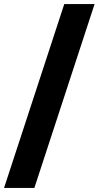

<svg xmlns="http://www.w3.org/2000/svg" viewBox="-90 -880 488 950"><path d="M228 -860H378L80 50H-70Z"/></svg>

Font: Sinkin Sans 700 Bold
Style: Bold
Weight: 700
Designer: Keith Bates
Foundry: K-Type
Version: Sinkin Sans (version 1.0)  by Keith Bates   •   © 2014   www